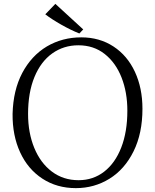

<svg xmlns="http://www.w3.org/2000/svg" viewBox="-20 -958 799 992"><path d="M44 0ZM716 -396Q716 -269 670 -176Q624 -83 545.5 -34.5Q467 14 372 14Q274 14 199 -35Q124 -84 84 -171Q44 -258 45 -369Q48 -492 95 -581Q142 -670 222 -718Q302 -765 400 -765Q494 -765 566 -718Q638 -671 677 -587Q716 -503 716 -396ZM125 -369Q125 -272 157 -194Q189 -116 248 -71.5Q307 -27 386 -27Q461 -27 518 -71Q575 -115 606.5 -196Q638 -277 638 -386Q638 -481 608 -557.5Q578 -634 521 -679Q464 -724 385 -724Q309 -724 250 -682Q191 -640 158 -560Q125 -480 125 -369ZM214 -884 266 -938 410 -806 390 -785Q345 -803 296.5 -830.5Q248 -858 214 -884Z"/></svg>

Font: Martel UltraLight
Style: Regular
Weight: 250
Designer: Dan Reynolds
Foundry: Dan Reynolds
Version: Version 1.001; ttfautohint (v1.1) -l 5 -r 5 -G 72 -x 0 -D la